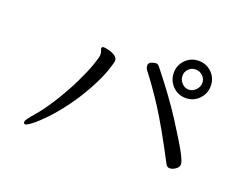

<svg xmlns="http://www.w3.org/2000/svg" viewBox="-96 -825 1191 943"><g transform="rotate(20 500.0 -353.5)"><path d="M896 -549.5Q896 -590 868 -618Q840 -646 799.5 -646Q759 -646 731 -618Q703 -590 703 -549.5Q703 -509 731 -480.5Q759 -452 799.5 -452Q840 -452 868 -480.5Q896 -509 896 -549.5ZM852 -550Q852 -529 836 -512.5Q820 -496 799 -496Q778 -496 763 -512.5Q748 -529 748 -550Q748 -571 763 -586Q778 -601 799 -601Q820 -601 836 -586Q852 -571 852 -550ZM823 -115Q830 -101 844 -101Q858 -101 874 -112Q890 -123 890 -138Q890 -153 868.5 -193.5Q847 -234 784 -332.5Q721 -431 625 -551Q616 -563 606.5 -563Q597 -563 582.5 -557.5Q568 -552 568 -539Q568 -526 576 -515Q626 -451 680 -367.5Q734 -284 823 -115ZM327 -540Q327 -535 330.5 -528Q334 -521 334 -508Q334 -495 319 -452.5Q304 -410 275.5 -351Q247 -292 207 -228Q167 -164 131 -123Q95 -82 95 -71.5Q95 -61 103.5 -61Q112 -61 138.5 -81.5Q165 -102 200.5 -139.5Q236 -177 274.5 -229Q313 -281 347.5 -344Q382 -407 397 -451.5Q412 -496 412 -506Q412 -531 366 -544Q348 -549 337.5 -549Q327 -549 327 -540Z"/></g></svg>

Font: LXGW WenKai TC
Style: Regular
Weight: 400
Designer: LXGW / Fontworks Inc.
Foundry: LXGW / Fontworks Inc.
Version: Version 1.330